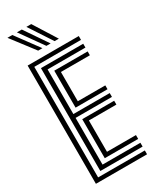

<svg xmlns="http://www.w3.org/2000/svg" viewBox="-250 -1062 908 1125"><g transform="rotate(-30 204.0 -500.0)"><path d="M40 0V-800H386V-774H70V-26H386V0ZM100 -52V-748H386V-722H130V-420H376V-394H130V-78H386V-52ZM160 -446V-696H386V-670H190V-472H376V-446ZM160 -104V-368H376V-342H190V-130H386V-104ZM137.2 -845 18.8 -1000H51.8L166 -845ZM193 -845 82.8 -1000H115.8L221.5 -845ZM248.5 -845 146.8 -1000H179.8L277.2 -845Z"/></g></svg>

Font: Big Shoulders Inline Display Black
Style: Regular
Weight: 900
Designer: Patric King
Foundry: XO Type Co
Version: Version 1.000